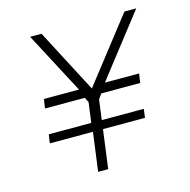

<svg xmlns="http://www.w3.org/2000/svg" viewBox="-97 -736 822 830"><g transform="rotate(-15 314.5 -321.0)"><path d="M265 -174H72L78 -213H268L280 -303L269 -325H91L97 -366H254L109 -641H160L309 -356L531 -641H584L370 -366H523L517 -325H343L327 -303L315 -213H503L498 -174H310L287 -1H242Z"/></g></svg>

Font: Bellota Light
Style: Italic
Weight: 300
Italic angle: -7.5°
Designer: Kemie Guaida
Foundry: Kemie Guaida
Version: Version 4.001